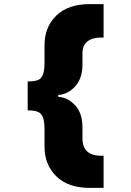

<svg xmlns="http://www.w3.org/2000/svg" viewBox="-20 -784 640 936"><path d="M418 132Q312 132 254.5 75.5Q197 19 197 -69V-152Q197 -193 189 -213Q181 -233 163 -239.5Q145 -246 115 -246V-387Q145 -387 163 -393Q181 -399 189 -419.5Q197 -440 197 -481V-564Q197 -652 254.5 -708Q312 -764 418 -764H485V-601Q382 -604 382 -524V-469Q382 -402 346.5 -363Q311 -324 264 -321V-312Q311 -309 346.5 -270.5Q382 -232 382 -164V-109Q382 -20 485 -25V132Z"/></svg>

Font: Geist Mono UltraBlack
Style: Regular
Weight: 900
Monospace: yes
Designer: Basement.studio, Andrés Briganti, Mateo Zaragoza
Foundry: Basement.studio, Vercel, Andrés Briganti, Guido Ferreyra, Mateo Zaragoza
Version: Version 1.400; ttfautohint (v1.8.4.7-5d5b)